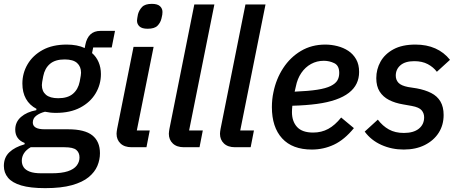

<svg xmlns="http://www.w3.org/2000/svg" viewBox="-41 -763 2383 995"><path d="M477 31Q477 65 463.5 97Q450 129 418.5 155Q387 181 332 196.5Q277 212 193 212Q116 212 69 198Q22 184 0.5 158Q-21 132 -21 97Q-21 53 7.5 26Q36 -1 86 -15L87 -22Q63 -31 50.5 -48.5Q38 -66 38 -91Q38 -131 68 -157Q98 -183 147 -192L148 -199Q112 -218 93.5 -251Q75 -284 75 -330Q75 -384 102 -430Q129 -476 180 -504Q231 -532 305 -532Q332 -532 355.5 -527.5Q379 -523 398 -514L401 -530Q408 -566 427.5 -584.5Q447 -603 480 -603H555L538 -517H442L436 -488Q458 -469 470 -441Q482 -413 482 -379Q482 -325 454.5 -279Q427 -233 375 -205.5Q323 -178 249 -178Q234 -178 220 -179.5Q206 -181 192 -184Q165 -177 147 -163.5Q129 -150 129 -128Q129 -111 144 -102Q159 -93 191 -93H312Q398 -93 437.5 -61.5Q477 -30 477 31ZM371 53Q371 28 354.5 14Q338 0 293 0H118Q95 13 83.5 31Q72 49 72 70Q72 89 81.5 103.5Q91 118 113 126.5Q135 135 173 135H227Q279 135 310.5 124.5Q342 114 356.5 95Q371 76 371 53ZM261 -254Q310 -254 337 -277Q364 -300 372 -340Q376 -362 377.5 -370.5Q379 -379 379 -386Q379 -418 358.5 -436.5Q338 -455 294 -455Q245 -455 218 -432Q191 -409 183 -368Q179 -347 177.5 -338Q176 -329 176 -322Q176 -290 197 -272Q218 -254 261 -254Z M724 -614Q695 -614 682 -626Q669 -638 669 -656Q669 -662 670.5 -669.5Q672 -677 674 -689Q680 -711 695.5 -727Q711 -743 746 -743Q775 -743 788 -731Q801 -719 801 -701Q801 -695 800 -687Q799 -679 796 -668Q791 -646 775.5 -630Q760 -614 724 -614ZM718 0H641Q604 0 583.5 -19.5Q563 -39 563 -70Q563 -76 564 -82Q565 -88 566 -95L651 -520H755L668 -87H735Z M993 0H912Q875 0 854.5 -19.5Q834 -39 834 -70Q834 -76 835 -82Q836 -88 837 -95L966 -740H1070L939 -87H1010Z M1258 0H1177Q1140 0 1119.5 -19.5Q1099 -39 1099 -70Q1099 -76 1100 -82Q1101 -88 1102 -95L1231 -740H1335L1204 -87H1275Z M1575 12Q1474 12 1421 -46Q1368 -104 1368 -208Q1368 -228 1370 -247.5Q1372 -267 1376 -285Q1390 -354 1426.5 -410Q1463 -466 1518.5 -499Q1574 -532 1645 -532Q1676 -532 1707.5 -524Q1739 -516 1764 -499.5Q1789 -483 1804.5 -456Q1820 -429 1820 -390Q1820 -357 1807 -330Q1794 -303 1767 -282Q1740 -261 1698.5 -246.5Q1657 -232 1601.5 -224.5Q1546 -217 1474 -215Q1473 -206 1472.5 -197Q1472 -188 1472 -182Q1472 -134 1498.5 -105Q1525 -76 1582 -76Q1625 -76 1660 -95Q1695 -114 1727 -154L1793 -99Q1744 -39 1690 -13.5Q1636 12 1575 12ZM1637 -448Q1601 -448 1571 -431.5Q1541 -415 1520.5 -385Q1500 -355 1492 -314L1486 -288Q1558 -291 1603 -298Q1648 -305 1673 -317.5Q1698 -330 1707.5 -346.5Q1717 -363 1717 -385Q1717 -423 1691.5 -435.5Q1666 -448 1637 -448Z M2051 12Q1989 12 1935.5 -12Q1882 -36 1849 -81L1917 -143Q1942 -110 1974.5 -92Q2007 -74 2052 -74Q2102 -74 2129.5 -96Q2157 -118 2157 -155Q2157 -176 2144 -191.5Q2131 -207 2093 -214L2048 -222Q2006 -229 1975 -245Q1944 -261 1926.5 -288.5Q1909 -316 1909 -358Q1909 -404 1931 -443.5Q1953 -483 1998 -507.5Q2043 -532 2112 -532Q2170 -532 2215 -512Q2260 -492 2291 -453L2223 -391Q2205 -415 2176 -430.5Q2147 -446 2106 -446Q2059 -446 2034.5 -425Q2010 -404 2010 -371Q2010 -349 2024 -334Q2038 -319 2074 -312L2119 -305Q2162 -297 2193.5 -281Q2225 -265 2241.5 -237Q2258 -209 2258 -167Q2258 -115 2232.5 -75Q2207 -35 2160.5 -11.5Q2114 12 2051 12Z"/></svg>

Font: IBM Plex Sans Medium
Style: Italic
Weight: 500
Italic angle: -11.31°
Designer: Mike Abbink, Paul van der Laan, Pieter van Rosmalen
Foundry: Bold Monday
Version: Version 3.201